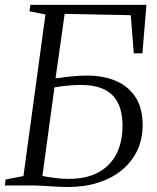

<svg xmlns="http://www.w3.org/2000/svg" viewBox="-23 -763 646 790"><path d="M256 6.5Q237 6.5 217.8 5.5Q198.5 4.5 180.2 3.2Q162 2 145 1Q128 0 113 0H-3L0 -24.5L73.5 -38.5L164 -703.5L98.5 -716.5L102 -743H579.5L563 -543.5H527.5L515 -700.5L243 -706L205.5 -440.5Q222.5 -442.5 244.2 -445.5Q266 -448.5 289.8 -450.2Q313.5 -452 335.5 -452Q402.5 -452 454 -430Q505.5 -408 534.8 -362.8Q564 -317.5 564 -248Q564 -190.5 541.8 -143.8Q519.5 -97 478.5 -63.2Q437.5 -29.5 381 -11.5Q324.5 6.5 256 6.5ZM258.5 -27Q332.5 -27 381.8 -53.8Q431 -80.5 456 -129.5Q481 -178.5 481 -244.5Q481 -304.5 461.2 -341.8Q441.5 -379 402.8 -396.5Q364 -414 305.5 -413.5Q278 -413 250.5 -410.2Q223 -407.5 201 -403.5L151.5 -39Q172 -35 200.8 -31Q229.5 -27 258.5 -27Z"/></svg>

Font: Merriweather 96pt Light
Style: Italic
Weight: 300
Italic angle: -7.8°
Version: Version 2.101